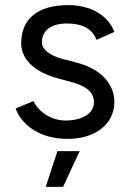

<svg xmlns="http://www.w3.org/2000/svg" viewBox="-20 -532 506 752"><path d="M245 12C350 12 428 -43 428 -134C428 -201 376 -263 279 -287L229 -300C173 -314 144 -340 144 -366C144 -412 180 -440 242 -440C300 -440 341 -421 358 -376L428 -407C404 -471 336 -512 248 -512C126 -512 63 -457 63 -362C63 -300 116 -249 207 -225L255 -212C316 -196 348 -173 348 -131C348 -86 300 -60 237 -60C183 -60 133 -91 111 -136L41 -107C65 -43 135 12 245 12ZM159 200H227L292 60H205Z"/></svg>

Font: HB Figtree Prototype
Style: Regular
Weight: 400
Designer: Alfredo Marco Pradil
Foundry: Hanken Design Co.®
Version: Version 1.002;Glyphs 3.2 (3228)